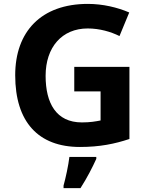

<svg xmlns="http://www.w3.org/2000/svg" viewBox="-20 -744 764 985"><path d="M361 -401V-275H496V-126C470 -121 443 -116 400 -116C268 -116 214 -215 214 -355C214 -502 298 -598 430 -598C491 -598 549 -581 593 -559L643 -680C583 -706 507 -724 431 -724C191 -724 58 -582 58 -358C58 -118 177 10 390 10C492 10 569 -6 644 -31V-401ZM474 71V61H336C331 104 317 169 306 208V221H393C427 168 454 115 474 71Z"/></svg>

Font: Noto Sans Lisu
Style: Bold
Weight: 700
Designer: Monotype Design Team. David Williams.
Foundry: Monotype Imaging Inc.
Version: Version 2.102